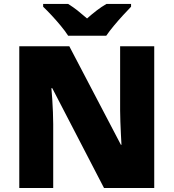

<svg xmlns="http://www.w3.org/2000/svg" viewBox="-20 -947 874 967"><path d="M756.8 0H503.9L243.2 -502.9H238.8Q241.2 -480 243.2 -447.8Q245.1 -415.5 246.6 -382.1Q248 -348.6 248 -321.8V0H77.1V-713.9H329.1L588.9 -217.8H591.8Q590.3 -241.2 588.9 -272.2Q587.4 -303.2 586.2 -335Q585 -366.7 585 -391.1V-713.9H756.8ZM323.2 -767.1Q308.6 -790 286.1 -817.1Q263.7 -844.2 240 -869.6Q216.3 -895 197.3 -913.1V-927.2H323.2Q349.6 -910.6 370.8 -893.8Q392.1 -877 418.5 -854Q444.3 -877 467.3 -894.5Q490.2 -912.1 516.1 -927.2H640.1V-913.1Q623.5 -896 600.1 -870.6Q576.7 -845.2 553.7 -817.6Q530.8 -790 515.1 -767.1Z"/></svg>

Font: Open Sans ExtraBold
Style: Regular
Weight: 800
Designer: Monotype Design Team
Foundry: Monotype Imaging Inc.
Version: Version 3.003; ttfautohint (v1.8.4)